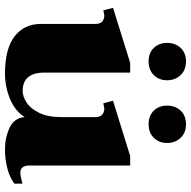

<svg xmlns="http://www.w3.org/2000/svg" viewBox="-18 -718 747 750"><g transform="rotate(90 355.0 -343.5)"><path d="M148 -623Q148 -655 167.5 -676Q187 -697 220 -697Q254 -697 274 -676Q294 -655 294 -623Q294 -592 274 -571.5Q254 -551 220 -551Q187 -551 167.5 -571.5Q148 -592 148 -623ZM393 -623Q393 -655 412.5 -676Q432 -697 466 -697Q499 -697 519 -676Q539 -655 539 -623Q539 -592 519 -571.5Q499 -551 466 -551Q432 -551 412.5 -571.5Q393 -592 393 -623ZM698 -58V-27Q675 -9 639.5 0.5Q604 10 564 10Q518 10 479.5 -8Q441 -26 438 -67Q414 -29 366.5 -9.5Q319 10 268 10Q171 10 122.5 -27.5Q74 -65 74 -130V-342Q74 -362 64.5 -370Q55 -378 41 -378Q38 -378 21 -374L11 -412L226 -479H264V-145Q264 -59 336 -59Q357 -59 380.5 -74Q404 -89 421 -123Q438 -157 438 -211V-342Q438 -362 428 -370Q418 -378 404 -378Q403 -378 384 -374L374 -412L590 -479H627V-86Q627 -50 655 -50Q668 -50 698 -58Z"/></g></svg>

Font: Taviraj ExtraBold
Style: Regular
Weight: 800
Designer: Katatrad Team
Foundry: CadsonDemak
Version: Version 1.001